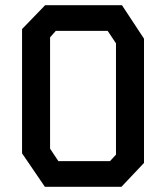

<svg xmlns="http://www.w3.org/2000/svg" viewBox="-20 -720 640 740"><path d="M154 -700H450L535 -571V-92L448 0H153L65 -129V-608ZM173 -147 205 -99H404L427 -124V-553L395 -601H195L173 -576Z"/></svg>

Font: Kode Mono SemiBold
Style: Regular
Weight: 600
Monospace: yes
Designer: Isa Ozler
Foundry: Kadena LLC
Version: Version 1.206;gftools[0.9.28]